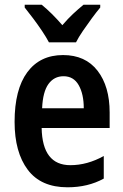

<svg xmlns="http://www.w3.org/2000/svg" viewBox="-20 -786 524 816"><path d="M248 -552Q343 -552 394.5 -485.5Q446 -419 446 -308V-242H157Q160 -84 279 -84Q351 -84 421 -123V-27Q354 10 267 10Q154 10 98 -64.5Q42 -139 42 -268Q42 -406 96 -479Q150 -552 248 -552ZM250 -462Q210 -462 186 -429Q162 -396 159 -326H336Q336 -386 314.5 -424Q293 -462 250 -462ZM188 -606Q177 -627 159 -654Q141 -681 121 -707.5Q101 -734 85 -754V-766H157Q199 -732 245 -679Q269 -707 290.5 -727Q312 -747 335 -766H406V-754Q390 -735 370.5 -708.5Q351 -682 332.5 -655Q314 -628 303 -606Z"/></svg>

Font: Noto Sans Condensed SemiBold
Style: Regular
Weight: 600
Width: 3
Designer: Monotype Design Team
Foundry: Monotype Imaging Inc.
Version: Version 2.013; ttfautohint (v1.8.4.7-5d5b)